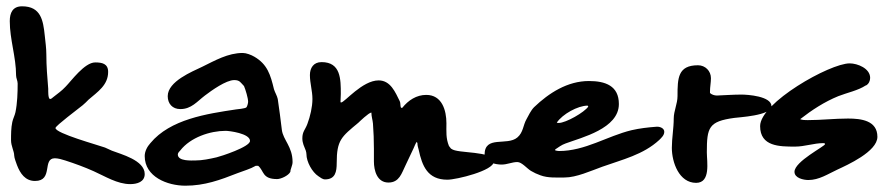

<svg xmlns="http://www.w3.org/2000/svg" viewBox="-20 -700 2803 609"><path d="M15 -255C15 -237 25 -220 25 -207C25 -199 32 -182 34 -176C44 -150 60 -126 91 -126C150 -126 113 -198 154 -198C164 -198 178 -194 187 -191C218 -181 248 -170 277 -157C313 -141 352 -116 393 -116C415 -116 439 -123 439 -148C439 -192 363 -211 335 -222C327 -225 321 -229 313 -232C291 -240 156 -277 156 -294C156 -301 230 -356 233 -359L242 -366L252 -375L261 -384C290 -409 323 -430 323 -472C323 -498 304 -502 282 -502C248 -502 206 -443 188 -425C176 -412 163 -403 149 -392C146 -390 143 -386 139 -386C132 -386 133 -413 133 -418C130 -455 127 -490 127 -527C127 -548 124 -567 122 -587C117 -635 110 -680 50 -680C20 -680 11 -659 11 -633C11 -575 31 -519 31 -461C31 -452 36 -444 36 -435C36 -406 35 -373 29 -344C27 -334 21 -323 19 -313C15 -294 15 -274 15 -255Z M439 -205C439 -139 511 -111 568 -111C629 -111 678 -129 734 -151C752 -158 774 -164 791 -174H799C818 -158 811 -132 859 -132C871 -132 895 -143 901 -155C901 -164 908 -175 908 -186C908 -235 878 -256 874 -288C870 -321 866 -353 861 -386C859 -396 852 -407 849 -417C838 -463 828 -496 787 -520C777 -526 761 -532 750 -532C703 -532 662 -508 621 -488C590 -473 512 -442 512 -395C512 -371 527 -354 552 -354C587 -354 605 -378 630 -397C651 -413 697 -446 723 -446C741 -446 743 -438 754 -427C759 -415 767 -389 767 -377C767 -373 764 -361 761 -359C757 -356 732 -353 729 -353C636 -339 520 -322 457 -246C447 -235 439 -220 439 -205ZM544 -210C544 -215 549 -220 552 -223C584 -264 646 -285 696 -285C706 -285 773 -277 773 -253C773 -234 680 -204 667 -201C645 -196 622 -191 599 -191C588 -191 544 -188 544 -210Z M939 -261C939 -246 945 -235 950 -222C951 -218 952 -215 952 -211C952 -187 970 -154 990 -141C996 -137 1003 -131 1011 -131C1044 -131 1048 -156 1048 -183C1048 -256 1063 -266 1117 -311C1119 -313 1150 -343 1158 -343C1158 -330 1162 -320 1163 -308C1165 -282 1166 -254 1166 -228V-188C1166 -159 1176 -121 1212 -121C1247 -121 1254 -151 1266 -175C1275 -193 1283 -212 1292 -230C1293 -233 1300 -249 1302 -250L1304 -246C1304 -238 1306 -233 1308 -225C1319 -174 1336 -130 1399 -130C1428 -130 1546 -159 1546 -187C1546 -223 1429 -212 1412 -228H1411C1408 -231 1407 -234 1404 -237C1394 -262 1396 -282 1396 -309C1396 -350 1382 -399 1332 -399C1301 -399 1275 -382 1256 -358H1252C1249 -364 1251 -373 1248 -379C1234 -407 1219 -445 1181 -445C1129 -445 1073 -375 1062 -375C1062 -375 1061 -375 1060 -376C1060 -385 1061 -393 1061 -402C1061 -449 1061 -503 1000 -503C974 -503 963 -484 963 -462C963 -436 971 -412 971 -386C971 -361 964 -331 955 -307C948 -288 939 -283 939 -261Z M1517 -209C1517 -185 1552 -178 1571 -178C1589 -178 1604 -186 1621 -186C1635 -186 1651 -166 1664 -158C1674 -152 1683 -148 1694 -144C1718 -135 1746 -137 1771 -137C1808 -137 1854 -158 1890 -171C1954 -194 2020 -209 2071 -256C2078 -263 2087 -271 2087 -282C2087 -294 2072 -299 2062 -298C2035 -296 2009 -293 1983 -287C1905 -268 1836 -221 1753 -221C1751 -221 1743 -222 1741 -223V-226C1752 -233 1760 -240 1774 -245C1825 -264 1943 -292 1943 -370C1943 -428 1900 -443 1848 -443C1780 -443 1721 -405 1674 -360C1664 -350 1656 -333 1650 -322C1639 -303 1640 -280 1621 -264C1588 -236 1517 -272 1517 -209ZM1746 -311C1764 -338 1813 -365 1844 -365L1846 -362C1834 -344 1775 -310 1752 -310C1750 -310 1748 -310 1746 -311Z M2188 -120C2235 -120 2222 -187 2222 -217C2222 -296 2228 -315 2309 -326C2321 -328 2427 -333 2427 -363C2427 -395 2351 -400 2332 -400C2306 -400 2280 -398 2254 -397C2246 -397 2237 -400 2232 -405V-410C2232 -424 2235 -438 2235 -452C2235 -475 2217 -493 2194 -493C2130 -493 2129 -452 2129 -395C2129 -371 2117 -348 2117 -324C2117 -293 2111 -262 2111 -231C2111 -185 2134 -120 2188 -120Z M2518 -322C2555 -351 2595 -377 2639 -395C2667 -406 2702 -413 2726 -429H2727C2736 -434 2740 -444 2740 -453C2740 -483 2700 -499 2675 -499C2612 -499 2391 -374 2391 -300C2391 -235 2453 -235 2502 -235C2532 -235 2562 -246 2591 -246C2593 -246 2597 -246 2597 -243C2597 -236 2500 -188 2500 -155C2500 -135 2529 -129 2544 -129C2578 -129 2606 -148 2636 -162C2666 -176 2763 -219 2763 -266C2763 -318 2711 -324 2670 -324C2627 -324 2585 -319 2542 -319C2534 -319 2525 -319 2518 -322Z"/></svg>

Font: ChillLongCangKaiShu Bold
Style: Regular
Weight: 700
Version: Version 3.500;Glyphs 3.1.1 (3135)